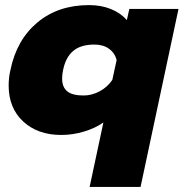

<svg xmlns="http://www.w3.org/2000/svg" viewBox="-20 -515 721 754"><path d="M386 -34Q355 -12 310.5 1.5Q266 15 221 15Q128 15 71 -38Q14 -91 14 -179Q14 -211 21 -240Q45 -358 126.5 -426.5Q208 -495 330 -495Q377 -495 415.5 -479.5Q454 -464 478 -436L488 -480H681L532 219H332ZM421 -201 438 -279Q431 -307 408 -323.5Q385 -340 351 -340Q297 -340 267.5 -315Q238 -290 228 -241Q224 -224 224 -206Q224 -173 244 -156.5Q264 -140 308 -140Q341 -140 371.5 -156.5Q402 -173 421 -201Z"/></svg>

Font: Prompt ExtraBold
Style: Italic
Weight: 800
Italic angle: -12°
Designer: Katatrad Team
Foundry: CadsonDemak
Version: Version 1.001